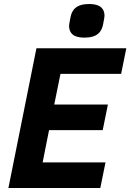

<svg xmlns="http://www.w3.org/2000/svg" viewBox="-20 -939 651 959"><path d="M401 -751C465 -751 488 -779 495 -818C500 -846 502 -852 502 -860C502 -894 483 -919 426 -919C362 -919 339 -891 332 -852C327 -824 325 -818 325 -810C325 -776 344 -751 401 -751ZM481 0 507 -128H193L225 -289H493L519 -417H251L282 -570H585L611 -698H162L22 0Z"/></svg>

Font: LVC Sans
Style: Bold Italic
Weight: 700
Italic angle: -11.31°
Designer: Mike Abbink, Paul van der Laan, Pieter van Rosmalen
Foundry: Bold Monday
Version: Version 3.0